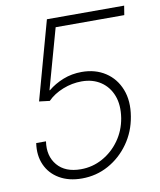

<svg xmlns="http://www.w3.org/2000/svg" viewBox="-83 -794 723 869"><g transform="rotate(-10 278.5 -359.5)"><path d="M223.6 9.8Q163.6 9.8 120.6 -15.4Q77.6 -40.5 58.1 -84.5Q38.6 -128.4 46.9 -184.1H91.8Q82 -117.7 118.2 -75Q154.3 -32.2 226.1 -32.2Q279.8 -32.2 326.2 -57.9Q372.6 -83.5 404.3 -127.9Q436 -172.4 445.3 -228.5Q454.6 -287.6 438 -331.1Q421.4 -374.5 384.8 -398.9Q348.1 -423.3 297.4 -423.3Q253.4 -423.3 210.9 -406.5Q168.5 -389.6 140.6 -361.3L92.3 -367.2L191.9 -727.5H546.9L540 -685.1H224.6L147.5 -408.7L150.4 -409.2Q179.7 -433.6 219.5 -449.5Q259.3 -465.3 305.2 -465.3Q367.7 -465.3 413.6 -435.3Q459.5 -405.3 480.5 -351.8Q501.5 -298.3 489.7 -228Q478.5 -159.7 440.4 -106Q402.3 -52.2 346.2 -21.2Q290 9.8 223.6 9.8Z"/></g></svg>

Font: Inter 18pt ExtraLight
Style: Italic
Weight: 250
Italic angle: -9.3988°
Designer: Rasmus Andersson
Foundry: rsms
Version: Version 4.001;git-66647c0bb